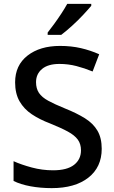

<svg xmlns="http://www.w3.org/2000/svg" viewBox="-20 -961 590 991"><path d="M505 -193Q505 -98 436 -44Q367 10 247 10Q189 10 137.5 0.5Q86 -9 50 -27V-129Q90 -111 144 -96.5Q198 -82 254 -82Q326 -82 362 -110Q398 -138 398 -185Q398 -218 381.5 -240.5Q365 -263 330 -282Q295 -301 238 -324Q185 -344 144.5 -371Q104 -398 81 -438Q58 -478 58 -536Q58 -624 122 -674Q186 -724 290 -724Q348 -724 397.5 -712.5Q447 -701 492 -681L458 -592Q417 -609 374.5 -620Q332 -631 287 -631Q228 -631 197 -605Q166 -579 166 -537Q166 -504 181 -481.5Q196 -459 229 -441Q262 -423 316 -401Q376 -377 418.5 -350.5Q461 -324 483 -286.5Q505 -249 505 -193ZM451 -931Q436 -913 409 -884Q382 -855 351 -827Q320 -799 296 -781H226V-793Q241 -812 260 -838Q279 -864 297 -891.5Q315 -919 327 -941H451Z"/></svg>

Font: Noto Sans Medium
Style: Regular
Weight: 500
Designer: Monotype Design Team
Foundry: Monotype Imaging Inc.
Version: Version 2.007